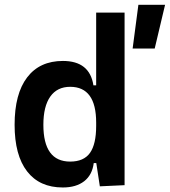

<svg xmlns="http://www.w3.org/2000/svg" viewBox="-20 -786 721 815"><path d="M246.6 9.8Q147.9 9.8 95 -58.6Q42 -127 42 -256.3Q42 -387.7 95.2 -457.5Q148.4 -527.3 247.1 -527.3Q360.8 -527.3 376.5 -423.8H388.2V-732.4H508.8V0L403.8 4.9L388.7 -93.8H377.9Q371.6 -43.5 337.4 -16.8Q303.2 9.8 246.6 9.8ZM388.2 -251.5V-265.6Q388.2 -417.5 277.8 -417.5Q222.7 -417.5 193.4 -376Q164.1 -334.5 164.1 -256.3Q164.1 -100.1 277.8 -100.1Q335.9 -100.1 362.1 -137.2Q388.2 -174.3 388.2 -251.5ZM543 -580.1 567.4 -765.6H680.7L636.7 -580.1Z"/></svg>

Font: CaskaydiaCove NFP SemiBold
Style: Regular
Weight: 600
Designer: Aaron Bell
Foundry: Saja Typeworks
Version: Version 2111.001; VTT 6.35;Nerd Fonts 3.1.1